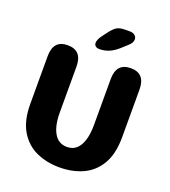

<svg xmlns="http://www.w3.org/2000/svg" viewBox="-146 -909 911 1027"><g transform="rotate(20 309.5 -395.5)"><path d="M310 10.5Q237.9 10.5 178.6 -16Q119.3 -42.6 83.7 -101.5Q48.1 -160.3 48.1 -256.8V-527.2Q48.1 -619 129.9 -619Q212.1 -619 212.1 -527.2V-265.8Q212.1 -190.8 237.1 -148.4Q262.2 -106 310 -106Q358 -106 382.5 -148.4Q406.9 -190.8 406.9 -265.8V-527.2Q406.9 -619 489.1 -619Q570.9 -619 570.9 -527.2V-256.8Q570.9 -160.3 535.8 -101.5Q500.7 -42.6 441.6 -16Q382.6 10.5 310 10.5ZM294.2 -657.2Q280.6 -657.2 272.6 -663.9Q264.7 -670.7 264.7 -682.2Q264.7 -699.8 282.9 -725.1L302.8 -751.5Q324.8 -781.3 341.8 -791.7Q358.8 -802.1 392.2 -802.1H416.5Q434.6 -802.1 445.1 -793Q455.7 -783.9 455.7 -770.2Q455.7 -751.2 434.6 -732.6L398.9 -700.2Q372.2 -677.1 347.2 -667.1Q322.3 -657.2 294.2 -657.2Z"/></g></svg>

Font: Sono ExtraLight
Style: Regular
Weight: 200
Designer: Tyler Finck
Foundry: Tyler Finck
Version: Version 2.112